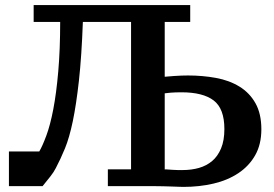

<svg xmlns="http://www.w3.org/2000/svg" viewBox="-20 -725 1073 753"><path d="M626 -424Q634 -425 663.5 -427Q693 -429 717 -429Q774 -429 826.5 -419.5Q879 -410 919 -385.5Q959 -361 982 -320Q1005 -279 1005 -218Q1005 -159 981 -116.5Q957 -74 915 -46Q873 -18 817.5 -5Q762 8 699 8Q694 8 681.5 7.5Q669 7 653.5 6.5Q638 6 619.5 5.5Q601 5 584 5H403V-61H494V-639H305Q300 -503 289.5 -408.5Q279 -314 265.5 -249.5Q252 -185 235 -143.5Q218 -102 199 -66Q191 -50 177.5 -33Q164 -16 147 5H15V-131H134Q146 -151 161.5 -192.5Q177 -234 189 -296.5Q201 -359 208.5 -445Q216 -531 216 -639H112V-705H726V-639H626ZM692 -363Q666 -363 649 -361.5Q632 -360 626 -359V-60Q625 -61 634.5 -60.5Q644 -60 656 -59Q668 -58 678.5 -58Q689 -58 695 -58Q731 -58 760.5 -66.5Q790 -75 812 -93.5Q834 -112 847 -143Q860 -174 860 -219Q860 -299 818 -331Q776 -363 692 -363Z"/></svg>

Font: PT Serif Caption
Style: Semibold
Weight: 600
Designer: A.Korolkova, O.Umpeleva, V.Yefimov
Foundry: ParaType Ltd
Version: Version 1.00;May 2, 2020;FontCreator 12.0.0.2544 64-bit